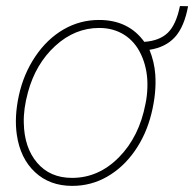

<svg xmlns="http://www.w3.org/2000/svg" viewBox="-20 -604 641 634"><path d="M307.1 -538.1Q404.3 -538.1 456.5 -465.8Q506.3 -469.2 533.9 -495.6Q561.5 -522 574.2 -584L601.1 -583.5Q588.4 -515.1 557.6 -481.4Q526.9 -447.8 473.6 -439.5Q489.7 -399.9 492.7 -358.4Q497.1 -297.9 480 -228.8Q462.9 -159.7 425 -105.5Q387.2 -51.3 334.2 -20.8Q281.2 9.8 218.3 9.8Q144 9.8 95.5 -35.6Q46.9 -81.1 35.6 -158.7Q26.9 -217.3 42.2 -288.3Q57.6 -359.4 96.4 -417.2Q135.3 -475.1 189.5 -506.6Q243.7 -538.1 307.1 -538.1ZM58.6 -197.8Q60.1 -116.7 102.5 -66.7Q145 -16.6 217.8 -16.6Q305.7 -16.6 372.8 -84.7Q439.9 -152.8 460.4 -261.2L462.9 -274.4Q467.3 -301.8 466.8 -330.1Q465.8 -380.9 446 -423.6Q426.3 -466.3 390.4 -489Q354.5 -511.7 307.6 -511.7Q227.1 -511.7 162.4 -452.4Q97.7 -393.1 72.3 -299.3Q57.1 -243.7 58.6 -197.8Z"/></svg>

Font: Roboto Thin
Style: Italic
Weight: 250
Italic angle: -12°
Designer: Google
Version: Version 2.134; 2016